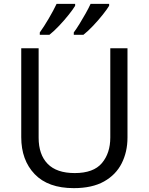

<svg xmlns="http://www.w3.org/2000/svg" viewBox="-20 -964 771 994"><path d="M640 -252Q640 -178 610 -118.5Q580 -59 518.5 -24.5Q457 10 362 10Q229 10 159.5 -62.5Q90 -135 90 -254V-714H180V-251Q180 -164 226.5 -116Q273 -68 367 -68Q464 -68 507.5 -119.5Q551 -171 551 -252V-714H640ZM545 -934Q535 -917 512 -888Q489 -859 462 -830.5Q435 -802 412 -784H362V-796Q376 -815 392 -841Q408 -867 423.5 -894.5Q439 -922 449 -944H545ZM369 -934Q359 -917 336 -888Q313 -859 286 -830.5Q259 -802 236 -784H186V-796Q207 -825 232 -867.5Q257 -910 273 -944H369Z"/></svg>

Font: Noto Serif Ottoman Siyaq
Style: Regular
Weight: 400
Designer: Sérgio Martins
Version: Version 1.005; ttfautohint (v1.8.4.7-5d5b)